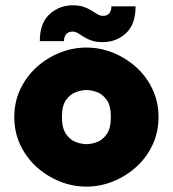

<svg xmlns="http://www.w3.org/2000/svg" viewBox="-20 -693 655 728"><path d="M307.6 14.6Q255.9 14.6 207 -4.9Q158.2 -24.4 119.1 -59.6Q80.1 -94.7 57.1 -143.1Q34.2 -191.4 34.2 -249Q34.2 -306.6 57.1 -355Q80.1 -403.3 119.1 -438.5Q158.2 -473.6 207 -493.2Q255.9 -512.7 307.6 -512.7Q359.4 -512.7 408.2 -493.2Q457 -473.6 496.1 -438.5Q535.2 -403.3 558.1 -355Q581.1 -306.6 581.1 -249Q581.1 -191.4 558.1 -143.1Q535.2 -94.7 496.1 -59.6Q457 -24.4 408.2 -4.9Q359.4 14.6 307.6 14.6ZM307.6 -146.5Q326.2 -146.5 347.7 -154.3Q369.1 -162.1 384.8 -184.6Q400.4 -207 400.4 -249Q400.4 -292 384.8 -314Q369.1 -335.9 347.7 -343.8Q326.2 -351.6 307.6 -351.6Q290 -351.6 268.1 -343.8Q246.1 -335.9 230.5 -314Q214.8 -292 214.8 -249Q214.8 -207 230.5 -184.6Q246.1 -162.1 268.1 -154.3Q290 -146.5 307.6 -146.5ZM369.1 -533.2Q344.7 -533.2 327.6 -539.1Q310.5 -544.9 297.9 -553.2Q285.2 -561.5 275.4 -567.4Q265.6 -573.2 254.9 -573.2Q239.3 -573.2 231 -563.5Q222.7 -553.7 222.7 -537.1H130.9Q130.9 -605.5 168 -639.2Q205.1 -672.9 255.9 -672.9Q280.3 -672.9 297.4 -667Q314.5 -661.1 327.1 -652.8Q339.8 -644.5 350.1 -638.7Q360.4 -632.8 370.1 -632.8Q386.7 -632.8 394.5 -642.6Q402.3 -652.3 402.3 -668.9H494.1Q494.1 -600.6 457.5 -566.9Q420.9 -533.2 369.1 -533.2Z"/></svg>

Font: Sen ExtraBold
Style: Regular
Weight: 800
Version: Version 2.000;gftools[0.9.31]